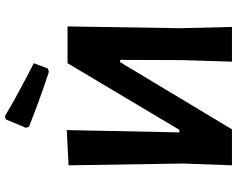

<svg xmlns="http://www.w3.org/2000/svg" viewBox="-108 -820 929 752"><g transform="rotate(-90 356.0 -444.5)"><path d="M277 -889Q359 -840 484 -776L463 -721L450 -717Q346 -751 235 -795L231 -807L264 -886ZM84 0 91 -192 84 -640 222 -647 213 -206H223L484 -644H628L621 -204L626 0H490L496 -192L497 -438H488L225 0Z"/></g></svg>

Font: Alegreya Sans SC
Style: Bold
Weight: 700
Designer: Juan Pablo del Peral
Foundry: Huerta Tipografica
Version: Version 2.007